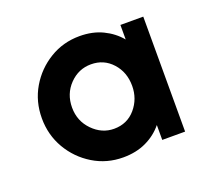

<svg xmlns="http://www.w3.org/2000/svg" viewBox="-73 -801 559 521"><g transform="rotate(-20 206.5 -540.0)"><path d="M202 -365Q154.5 -365 115.5 -388.8Q76.5 -412.5 53.2 -452.2Q30 -492 30 -540Q30 -588.5 53.2 -628Q76.5 -667.5 115.5 -691.2Q154.5 -715 202 -715Q239.5 -715 268.5 -701Q297.5 -687 317 -663.5V-705.5H383V-373.5H317V-416.5Q297.5 -392.5 268.5 -378.8Q239.5 -365 202 -365ZM117 -539.5Q117 -500.5 143.5 -473.5Q170 -446.5 205 -446.5Q243 -446.5 266.8 -474.2Q290.5 -502 290.5 -539.5Q290.5 -579 266.2 -605.8Q242 -632.5 205 -632.5Q169 -632.5 143 -605.8Q117 -579 117 -539.5Z"/></g></svg>

Font: Urbanist
Style: Bold
Weight: 700
Designer: Corey Hu
Foundry: Corey Hu
Version: Version 1.330; ttfautohint (v1.8.4.7-5d5b)